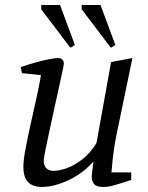

<svg xmlns="http://www.w3.org/2000/svg" viewBox="-20 -736 589 764"><path d="M146 8Q129 8 112 2Q95 -4 84 -21.5Q73 -39 73 -74Q73 -98 81.5 -143.5Q90 -189 102 -242.5Q114 -296 125.5 -348Q137 -400 143 -437L67 -445L63 -469Q91 -479 120 -487Q149 -495 173.5 -500Q198 -505 212 -505Q222 -505 228 -499Q234 -493 234 -483Q234 -478 228 -450Q222 -422 213 -381Q204 -340 194 -294.5Q184 -249 175 -207Q166 -165 160 -135Q154 -105 154 -96Q154 -76 165 -66Q176 -56 193 -56Q215 -56 245 -66.5Q275 -77 307 -101.5Q339 -126 364 -167L422 -489L507 -505L444 -202Q436 -162 431.5 -127Q427 -92 425.5 -71Q424 -50 423 -50H502V-20Q460 -6 435.5 1Q411 8 391 8Q365 8 355 -3Q345 -14 345 -33Q345 -36 346 -46Q347 -56 349 -69.5Q351 -83 352 -94Q324 -61 288 -38.5Q252 -16 215 -4Q178 8 146 8ZM421 -546 305 -699V-716H380L439 -557ZM260 -546 144 -699V-716H219L278 -557Z"/></svg>

Font: Manuale
Style: Italic
Weight: 400
Italic angle: -11°
Designer: Eduardo Tunni / Pablo Cosgaya
Foundry: Eduardo Tunni / Pablo Cosgaya
Version: Version 1.002